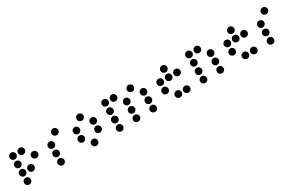

<svg xmlns="http://www.w3.org/2000/svg" viewBox="92 -1192 3016 1984"><g transform="rotate(-30 1600.0 -200.0)"><path d="M100 -310C123 -310 140 -327 140 -350C140 -373 123 -390 100 -390C77 -390 60 -373 60 -350C60 -327 77 -310 100 -310ZM200 -310C223 -310 240 -327 240 -350C240 -373 223 -390 200 -390C177 -390 160 -373 160 -350C160 -327 177 -310 200 -310ZM100 -210C123 -210 140 -227 140 -250C140 -273 123 -290 100 -290C77 -290 60 -273 60 -250C60 -227 77 -210 100 -210ZM300 -210C323 -210 340 -227 340 -250C340 -273 323 -290 300 -290C277 -290 260 -273 260 -250C260 -227 277 -210 300 -210ZM100 -110C123 -110 140 -127 140 -150C140 -173 123 -190 100 -190C77 -190 60 -173 60 -150C60 -127 77 -110 100 -110ZM200 -110C223 -110 240 -127 240 -150C240 -173 223 -190 200 -190C177 -190 160 -173 160 -150C160 -127 177 -110 200 -110ZM100 -10C123 -10 140 -27 140 -50C140 -73 123 -90 100 -90C77 -90 60 -73 60 -50C60 -27 77 -10 100 -10Z M600 -310C623 -310 640 -327 640 -350C640 -373 623 -390 600 -390C577 -390 560 -373 560 -350C560 -327 577 -310 600 -310ZM500 -210C523 -210 540 -227 540 -250C540 -273 523 -290 500 -290C477 -290 460 -273 460 -250C460 -227 477 -210 500 -210ZM500 -110C523 -110 540 -127 540 -150C540 -173 523 -190 500 -190C477 -190 460 -173 460 -150C460 -127 477 -110 500 -110ZM500 -10C523 -10 540 -27 540 -50C540 -73 523 -90 500 -90C477 -90 460 -73 460 -50C460 -27 477 -10 500 -10Z M900 -310C923 -310 940 -327 940 -350C940 -373 923 -390 900 -390C877 -390 860 -373 860 -350C860 -327 877 -310 900 -310ZM800 -210C823 -210 840 -227 840 -250C840 -273 823 -290 800 -290C777 -290 760 -273 760 -250C760 -227 777 -210 800 -210ZM1000 -210C1023 -210 1040 -227 1040 -250C1040 -273 1023 -290 1000 -290C977 -290 960 -273 960 -250C960 -227 977 -210 1000 -210ZM800 -110C823 -110 840 -127 840 -150C840 -173 823 -190 800 -190C777 -190 760 -173 760 -150C760 -127 777 -110 800 -110ZM1000 -110C1023 -110 1040 -127 1040 -150C1040 -173 1023 -190 1000 -190C977 -190 960 -173 960 -150C960 -127 977 -110 1000 -110ZM900 -10C923 -10 940 -27 940 -50C940 -73 923 -90 900 -90C877 -90 860 -73 860 -50C860 -27 877 -10 900 -10Z M1200 -310C1223 -310 1240 -327 1240 -350C1240 -373 1223 -390 1200 -390C1177 -390 1160 -373 1160 -350C1160 -327 1177 -310 1200 -310ZM1300 -310C1323 -310 1340 -327 1340 -350C1340 -373 1323 -390 1300 -390C1277 -390 1260 -373 1260 -350C1260 -327 1277 -310 1300 -310ZM1500 -310C1523 -310 1540 -327 1540 -350C1540 -373 1523 -390 1500 -390C1477 -390 1460 -373 1460 -350C1460 -327 1477 -310 1500 -310ZM1200 -210C1223 -210 1240 -227 1240 -250C1240 -273 1223 -290 1200 -290C1177 -290 1160 -273 1160 -250C1160 -227 1177 -210 1200 -210ZM1400 -210C1423 -210 1440 -227 1440 -250C1440 -273 1423 -290 1400 -290C1377 -290 1360 -273 1360 -250C1360 -227 1377 -210 1400 -210ZM1600 -210C1623 -210 1640 -227 1640 -250C1640 -273 1623 -290 1600 -290C1577 -290 1560 -273 1560 -250C1560 -227 1577 -210 1600 -210ZM1200 -110C1223 -110 1240 -127 1240 -150C1240 -173 1223 -190 1200 -190C1177 -190 1160 -173 1160 -150C1160 -127 1177 -110 1200 -110ZM1400 -110C1423 -110 1440 -127 1440 -150C1440 -173 1423 -190 1400 -190C1377 -190 1360 -173 1360 -150C1360 -127 1377 -110 1400 -110ZM1600 -110C1623 -110 1640 -127 1640 -150C1640 -173 1623 -190 1600 -190C1577 -190 1560 -173 1560 -150C1560 -127 1577 -110 1600 -110ZM1200 -10C1223 -10 1240 -27 1240 -50C1240 -73 1223 -90 1200 -90C1177 -90 1160 -73 1160 -50C1160 -27 1177 -10 1200 -10ZM1400 -10C1423 -10 1440 -27 1440 -50C1440 -73 1423 -90 1400 -90C1377 -90 1360 -73 1360 -50C1360 -27 1377 -10 1400 -10ZM1600 -10C1623 -10 1640 -27 1640 -50C1640 -73 1623 -90 1600 -90C1577 -90 1560 -73 1560 -50C1560 -27 1577 -10 1600 -10Z M1900 -310C1923 -310 1940 -327 1940 -350C1940 -373 1923 -390 1900 -390C1877 -390 1860 -373 1860 -350C1860 -327 1877 -310 1900 -310ZM1800 -210C1823 -210 1840 -227 1840 -250C1840 -273 1823 -290 1800 -290C1777 -290 1760 -273 1760 -250C1760 -227 1777 -210 1800 -210ZM1900 -210C1923 -210 1940 -227 1940 -250C1940 -273 1923 -290 1900 -290C1877 -290 1860 -273 1860 -250C1860 -227 1877 -210 1900 -210ZM2000 -210C2023 -210 2040 -227 2040 -250C2040 -273 2023 -290 2000 -290C1977 -290 1960 -273 1960 -250C1960 -227 1977 -210 2000 -210ZM1800 -110C1823 -110 1840 -127 1840 -150C1840 -173 1823 -190 1800 -190C1777 -190 1760 -173 1760 -150C1760 -127 1777 -110 1800 -110ZM1900 -10C1923 -10 1940 -27 1940 -50C1940 -73 1923 -90 1900 -90C1877 -90 1860 -73 1860 -50C1860 -27 1877 -10 1900 -10ZM2000 -10C2023 -10 2040 -27 2040 -50C2040 -73 2023 -90 2000 -90C1977 -90 1960 -73 1960 -50C1960 -27 1977 -10 2000 -10Z M2200 -310C2223 -310 2240 -327 2240 -350C2240 -373 2223 -390 2200 -390C2177 -390 2160 -373 2160 -350C2160 -327 2177 -310 2200 -310ZM2300 -310C2323 -310 2340 -327 2340 -350C2340 -373 2323 -390 2300 -390C2277 -390 2260 -373 2260 -350C2260 -327 2277 -310 2300 -310ZM2200 -210C2223 -210 2240 -227 2240 -250C2240 -273 2223 -290 2200 -290C2177 -290 2160 -273 2160 -250C2160 -227 2177 -210 2200 -210ZM2400 -210C2423 -210 2440 -227 2440 -250C2440 -273 2423 -290 2400 -290C2377 -290 2360 -273 2360 -250C2360 -227 2377 -210 2400 -210ZM2200 -110C2223 -110 2240 -127 2240 -150C2240 -173 2223 -190 2200 -190C2177 -190 2160 -173 2160 -150C2160 -127 2177 -110 2200 -110ZM2400 -110C2423 -110 2440 -127 2440 -150C2440 -173 2423 -190 2400 -190C2377 -190 2360 -173 2360 -150C2360 -127 2377 -110 2400 -110ZM2200 -10C2223 -10 2240 -27 2240 -50C2240 -73 2223 -90 2200 -90C2177 -90 2160 -73 2160 -50C2160 -27 2177 -10 2200 -10ZM2400 -10C2423 -10 2440 -27 2440 -50C2440 -73 2423 -90 2400 -90C2377 -90 2360 -73 2360 -50C2360 -27 2377 -10 2400 -10Z M2700 -310C2723 -310 2740 -327 2740 -350C2740 -373 2723 -390 2700 -390C2677 -390 2660 -373 2660 -350C2660 -327 2677 -310 2700 -310ZM2600 -210C2623 -210 2640 -227 2640 -250C2640 -273 2623 -290 2600 -290C2577 -290 2560 -273 2560 -250C2560 -227 2577 -210 2600 -210ZM2700 -210C2723 -210 2740 -227 2740 -250C2740 -273 2723 -290 2700 -290C2677 -290 2660 -273 2660 -250C2660 -227 2677 -210 2700 -210ZM2800 -210C2823 -210 2840 -227 2840 -250C2840 -273 2823 -290 2800 -290C2777 -290 2760 -273 2760 -250C2760 -227 2777 -210 2800 -210ZM2600 -110C2623 -110 2640 -127 2640 -150C2640 -173 2623 -190 2600 -190C2577 -190 2560 -173 2560 -150C2560 -127 2577 -110 2600 -110ZM2700 -10C2723 -10 2740 -27 2740 -50C2740 -73 2723 -90 2700 -90C2677 -90 2660 -73 2660 -50C2660 -27 2677 -10 2700 -10ZM2800 -10C2823 -10 2840 -27 2840 -50C2840 -73 2823 -90 2800 -90C2777 -90 2760 -73 2760 -50C2760 -27 2777 -10 2800 -10Z M3100 -310C3123 -310 3140 -327 3140 -350C3140 -373 3123 -390 3100 -390C3077 -390 3060 -373 3060 -350C3060 -327 3077 -310 3100 -310ZM3000 -210C3023 -210 3040 -227 3040 -250C3040 -273 3023 -290 3000 -290C2977 -290 2960 -273 2960 -250C2960 -227 2977 -210 3000 -210ZM3000 -110C3023 -110 3040 -127 3040 -150C3040 -173 3023 -190 3000 -190C2977 -190 2960 -173 2960 -150C2960 -127 2977 -110 3000 -110ZM3000 -10C3023 -10 3040 -27 3040 -50C3040 -73 3023 -90 3000 -90C2977 -90 2960 -73 2960 -50C2960 -27 2977 -10 3000 -10Z"/></g></svg>

Font: TINY 5x3 80
Style: Regular
Weight: 200
Designer: Jack Halten Fahnestock
Foundry: Velvetyne Type Foundry
Version: Version 1.002;hotconv 1.0.109;makeotfexe 2.5.65596